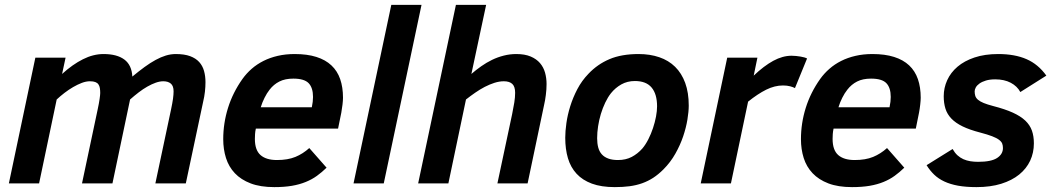

<svg xmlns="http://www.w3.org/2000/svg" viewBox="-20 -747 4288 782"><path d="M612.8 0 676.8 -301.8Q682.1 -326.7 684.6 -344.5Q687 -362.3 687 -375Q687 -397 675.8 -406.5Q664.6 -416 645 -416Q630.9 -416 614.3 -410.2Q597.7 -404.3 580.1 -394.3Q562.5 -384.3 544.7 -370.6Q526.9 -356.9 509.8 -341.8L438 0H314L377.9 -301.8Q383.3 -326.7 385.7 -344Q388.2 -361.3 388.2 -368.2Q388.2 -379.4 386.7 -388.2Q385.3 -397 380.9 -403.3Q376.5 -409.7 368.2 -412.8Q359.9 -416 346.2 -416Q330.6 -416 313.2 -409.4Q295.9 -402.8 277.8 -392.3Q259.8 -381.8 242.7 -368.7Q225.6 -355.5 210.9 -341.8L139.2 0H16.1L124 -512.2H247.1L232.9 -445.8Q275.4 -484.4 317.6 -505.6Q359.9 -526.9 401.9 -526.9Q456.5 -526.9 486.6 -504.4Q516.6 -481.9 519 -435.1Q545.4 -457 568.8 -474.1Q592.3 -491.2 613.8 -502.9Q635.3 -514.6 655.5 -520.8Q675.8 -526.9 695.8 -526.9Q731 -526.9 754.2 -518.3Q777.3 -509.8 791.3 -494.4Q805.2 -479 811 -458Q816.9 -437 816.9 -412.1Q816.9 -394 814.7 -373.8Q812.5 -353.5 807.1 -331.1L736.8 0Z M1022 -223.1Q1019.5 -211.9 1018.8 -200.9Q1018.1 -189.9 1018.1 -181.2Q1018.1 -135.7 1041 -115.5Q1064 -95.2 1107.9 -95.2Q1152.3 -95.2 1183.1 -107.9Q1213.9 -120.6 1239.7 -144L1310.1 -64Q1291 -45.4 1270.8 -30.8Q1250.5 -16.1 1225.3 -5.9Q1200.2 4.4 1168.9 9.8Q1137.7 15.1 1097.2 15.1Q1040.5 15.1 1001 0Q961.4 -15.1 936.5 -41.5Q911.6 -67.9 900.4 -103.5Q889.2 -139.2 889.2 -180.2Q889.2 -245.1 908.7 -307.6Q928.2 -370.1 967.8 -425.8Q983.9 -448.2 1005.1 -466.8Q1026.4 -485.4 1053 -498.8Q1079.6 -512.2 1111.3 -519.5Q1143.1 -526.9 1180.2 -526.9Q1231.4 -526.9 1268.6 -515.1Q1305.7 -503.4 1329.8 -480.7Q1354 -458 1365.5 -424.8Q1377 -391.6 1377 -349.1Q1377 -338.4 1375 -321Q1373 -303.7 1370.1 -288.1L1356.9 -223.1ZM1250 -310.1Q1252.4 -322.3 1253.7 -332.3Q1254.9 -342.3 1254.9 -352.1Q1254.9 -389.6 1237.1 -408.2Q1219.2 -426.8 1174.8 -426.8Q1141.1 -426.8 1117.9 -415Q1094.7 -403.3 1078.1 -381.8Q1066.9 -367.7 1057.4 -348.6Q1047.9 -329.6 1042 -310.1Z M1419.9 0 1573.7 -727.1H1696.8L1543 0Z M2005.9 0 2065.9 -282.2Q2071.3 -308.6 2074.7 -329.6Q2078.1 -350.6 2078.1 -369.1Q2078.1 -394.5 2066.4 -405.3Q2054.7 -416 2032.2 -416Q2013.7 -416 1993.9 -409.7Q1974.1 -403.3 1954.3 -393.1Q1934.6 -382.8 1915.3 -369.4Q1896 -356 1877.9 -341.8L1806.2 0H1683.1L1836.9 -727.1H1960L1899.9 -445.8Q1918.9 -462.4 1940.2 -477.3Q1961.4 -492.2 1984.1 -503.2Q2006.8 -514.2 2031.7 -520.5Q2056.6 -526.9 2083 -526.9Q2117.7 -526.9 2141.4 -516.8Q2165 -506.8 2179.4 -490Q2193.8 -473.1 2200 -450.9Q2206.1 -428.7 2206.1 -404.8Q2206.1 -382.3 2203.1 -359.9Q2200.2 -337.4 2196.8 -323.2L2128.9 0Z M2282.2 -186Q2282.2 -212.4 2286.9 -245.6Q2291.5 -278.8 2302.5 -314.2Q2313.5 -349.6 2331.5 -384Q2349.6 -418.5 2377 -446.8Q2413.6 -485.4 2462.4 -506.1Q2511.2 -526.9 2581.1 -526.9Q2627.4 -526.9 2665.3 -513.9Q2703.1 -501 2729.7 -474.9Q2756.3 -448.7 2770.8 -409.2Q2785.2 -369.6 2785.2 -316.9Q2785.2 -293 2779.8 -260Q2774.4 -227.1 2762.5 -191.7Q2750.5 -156.2 2730.7 -121.1Q2710.9 -85.9 2682.1 -57.1Q2661.6 -36.6 2640.6 -22.9Q2619.6 -9.3 2595.7 -0.7Q2571.8 7.8 2544.4 11.5Q2517.1 15.1 2483.9 15.1Q2429.2 15.1 2390.9 1Q2352.5 -13.2 2328.4 -39.3Q2304.2 -65.4 2293.2 -102.5Q2282.2 -139.6 2282.2 -186ZM2412.1 -184.1Q2412.1 -163.1 2416.5 -146.5Q2420.9 -129.9 2430.9 -118.7Q2440.9 -107.4 2457.3 -101.3Q2473.6 -95.2 2497.1 -95.2Q2528.8 -95.2 2553 -107.9Q2577.1 -120.6 2596.2 -142.1Q2609.4 -157.7 2620.6 -179.7Q2631.8 -201.7 2639.6 -225.3Q2647.5 -249 2651.9 -272.2Q2656.2 -295.4 2656.2 -314Q2656.2 -363.8 2634 -390.4Q2611.8 -417 2565.9 -417Q2535.2 -417 2510.7 -403.3Q2486.3 -389.6 2468.3 -367.2Q2455.6 -351.1 2445.1 -329.1Q2434.6 -307.1 2427.2 -282.7Q2419.9 -258.3 2416 -232.9Q2412.1 -207.5 2412.1 -184.1Z M3217.8 -388.2Q3210.9 -392.1 3198.2 -395.5Q3185.5 -398.9 3168.9 -398.9Q3135.3 -398.9 3100.8 -381.8Q3066.4 -364.7 3026.9 -333L2957 0H2834L2941.9 -512.2H3064.9L3049.8 -439Q3091.3 -478.5 3129.4 -499.3Q3167.5 -520 3204.1 -520Q3212.9 -520 3222.4 -519Q3231.9 -518.1 3240.5 -516.6Q3249 -515.1 3255.9 -513.2Q3262.7 -511.2 3267.1 -508.8Z M3375 -223.1Q3372.6 -211.9 3371.8 -200.9Q3371.1 -189.9 3371.1 -181.2Q3371.1 -135.7 3394 -115.5Q3417 -95.2 3460.9 -95.2Q3505.4 -95.2 3536.1 -107.9Q3566.9 -120.6 3592.8 -144L3663.1 -64Q3644 -45.4 3623.8 -30.8Q3603.5 -16.1 3578.4 -5.9Q3553.2 4.4 3522 9.8Q3490.7 15.1 3450.2 15.1Q3393.6 15.1 3354 0Q3314.5 -15.1 3289.6 -41.5Q3264.6 -67.9 3253.4 -103.5Q3242.2 -139.2 3242.2 -180.2Q3242.2 -245.1 3261.7 -307.6Q3281.2 -370.1 3320.8 -425.8Q3336.9 -448.2 3358.2 -466.8Q3379.4 -485.4 3406 -498.8Q3432.6 -512.2 3464.4 -519.5Q3496.1 -526.9 3533.2 -526.9Q3584.5 -526.9 3621.6 -515.1Q3658.7 -503.4 3682.9 -480.7Q3707 -458 3718.5 -424.8Q3730 -391.6 3730 -349.1Q3730 -338.4 3728 -321Q3726.1 -303.7 3723.1 -288.1L3710 -223.1ZM3603 -310.1Q3605.5 -322.3 3606.7 -332.3Q3607.9 -342.3 3607.9 -352.1Q3607.9 -389.6 3590.1 -408.2Q3572.3 -426.8 3527.8 -426.8Q3494.1 -426.8 3470.9 -415Q3447.8 -403.3 3431.2 -381.8Q3419.9 -367.7 3410.4 -348.6Q3400.9 -329.6 3395 -310.1Z M3859.9 -140.1Q3868.7 -124.5 3879.6 -114.5Q3890.6 -104.5 3903.8 -98.6Q3917 -92.8 3932.1 -90.3Q3947.3 -87.9 3963.9 -87.9Q4017.1 -87.9 4041 -103.5Q4064.9 -119.1 4064.9 -144Q4064.9 -154.3 4061.8 -162.4Q4058.6 -170.4 4048.8 -177.7Q4039.1 -185.1 4020.8 -192.1Q4002.4 -199.2 3972.7 -207Q3929.2 -218.3 3900.6 -232.2Q3872.1 -246.1 3855 -263.9Q3837.9 -281.7 3830.8 -304.2Q3823.7 -326.7 3823.7 -355Q3823.7 -389.2 3837.9 -420.4Q3852.1 -451.7 3879.9 -475.3Q3907.7 -499 3949.2 -512.9Q3990.7 -526.9 4045.9 -526.9Q4113.3 -526.9 4160.9 -506.1Q4208.5 -485.4 4241.7 -439L4135.7 -372.1Q4123 -396 4096.7 -409.9Q4070.3 -423.8 4033.7 -423.8Q4011.2 -423.8 3995.4 -418.9Q3979.5 -414.1 3969.2 -406.7Q3959 -399.4 3954.3 -390.9Q3949.7 -382.3 3949.7 -375Q3949.7 -364.3 3952.4 -356Q3955.1 -347.7 3963.4 -340.6Q3971.7 -333.5 3986.6 -327.4Q4001.5 -321.3 4025.9 -314.9Q4073.2 -302.7 4105 -288.3Q4136.7 -273.9 4155.8 -255.9Q4174.8 -237.8 4182.9 -215.1Q4190.9 -192.4 4190.9 -163.1Q4190.9 -125 4175.8 -92.5Q4160.6 -60.1 4131.1 -36.1Q4101.6 -12.2 4057.9 1.5Q4014.2 15.1 3957 15.1Q3914.1 15.1 3882.1 9.3Q3850.1 3.4 3826.2 -7.8Q3802.2 -19 3784.9 -35.6Q3767.6 -52.2 3753.9 -74.2Z"/></svg>

Font: Clear Sans
Style: Bold Italic
Weight: 700
Italic angle: -12°
Foundry: Intel Corporation
Version: Version 1.00